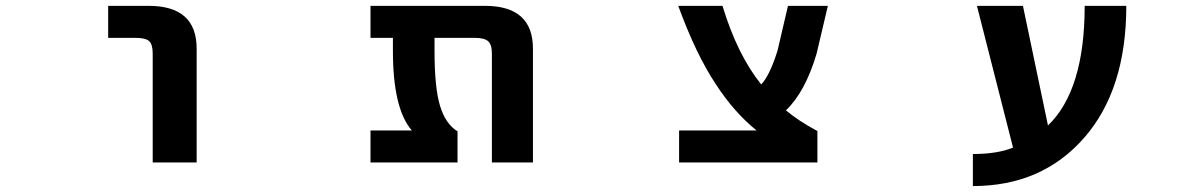

<svg xmlns="http://www.w3.org/2000/svg" viewBox="-20 -543 4040 644"><path d="M342.8 -416V-523.4H478.5Q639.6 -523.4 639.6 -379.9V2H492.2V-363.3Q492.2 -394.5 480 -405.3Q467.8 -416 434.6 -416Z M1767.6 2H1629.9V-363.3Q1629.9 -393.6 1617.2 -404.8Q1604.5 -416 1572.3 -416H1437.5V-372.1Q1437.5 -248 1456.1 -187.5Q1474.6 -127 1514.6 -102.5V2H1222.7V-105.5H1361.3Q1297.9 -178.7 1297.9 -372.1V-416H1222.7V-523.4H1606.4Q1767.6 -523.4 1767.6 -379.9Z M2517.6 -105.5Q2442.4 -166 2380.9 -260.7Q2314.5 -360.4 2254.9 -523.4H2403.3Q2453.1 -359.4 2533.2 -259.8Q2561.5 -289.1 2587.9 -373L2623 -523.4H2756.8L2718.8 -362.3Q2680.7 -234.4 2616.2 -172.9Q2659.2 -136.7 2721.7 -103.5V2H2257.8V-105.5Z M3495.1 -122.1Q3618.2 -240.2 3618.2 -523.4H3757.8Q3757.8 -242.2 3616.2 -80.6Q3474.6 81.1 3243.2 81.1V-26.4Q3325.2 -26.4 3377.9 -47.9L3256.8 -523.4H3411.1Z"/></svg>

Font: Gen Shin Gothic Monospace Bold
Style: Bold
Weight: 700
Designer: [Source Han Sans]
Ryoko NISHIZUKA  (kana & ideographs); Paul D. Hunt (Latin, Greek & Cyrillic); Wenlong ZHANG  (bopomofo
Version: Version 1.002.20150607